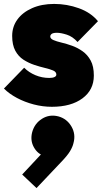

<svg xmlns="http://www.w3.org/2000/svg" viewBox="-21 -529 526 978"><path d="M243 15Q197 15 151 3Q105 -9 65.5 -30Q26 -51 -1 -78L102 -184Q126 -160 159.5 -146Q193 -132 230 -132Q247 -132 256.5 -136.5Q266 -141 266 -149Q266 -163 249.5 -170Q233 -177 207.5 -183Q182 -189 153.5 -198.5Q125 -208 99 -224.5Q73 -241 57 -270.5Q41 -300 41 -346Q41 -393 67.5 -429.5Q94 -466 142.5 -487.5Q191 -509 255 -509Q320 -509 381 -487Q442 -465 478 -421L374 -315Q349 -343 319 -352.5Q289 -362 269 -362Q250 -362 242.5 -356.5Q235 -351 235 -343Q235 -332 251 -325Q267 -318 292.5 -312Q318 -306 346 -296Q374 -286 399.5 -268Q425 -250 441 -220.5Q457 -191 457 -144Q457 -71 399 -28Q341 15 243 15ZM165 429 92 360 205 239 262 238Q249 252 234 260.5Q219 269 205 265Q171 256 151.5 221Q132 186 143 144Q155 100 193 76Q231 52 277 64Q320 76 343 115.5Q366 155 353 201Q349 219 335.5 241.5Q322 264 290 297Z"/></svg>

Font: Outfit Thin Black
Style: Regular
Weight: 900
Version: Version 1.100;gftools[0.9.27]